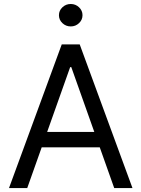

<svg xmlns="http://www.w3.org/2000/svg" viewBox="-20 -952 716 972"><path d="M117.9 0H25.6L292.6 -727.3H383.5L650.6 0H558.2L340.9 -612.2H335.2ZM152 -284.1H524.1V-206H152ZM338.1 -818.2Q313.6 -818.2 296 -834.9Q278.4 -851.6 278.4 -875Q278.4 -898.4 296 -915.1Q313.6 -931.8 338.1 -931.8Q362.6 -931.8 380.1 -915.1Q397.7 -898.4 397.7 -875Q397.7 -851.6 380.1 -834.9Q362.6 -818.2 338.1 -818.2Z"/></svg>

Font: InterMG
Style: Regular
Weight: 400
Designer: Rasmus Andersson
Foundry: rsms
Version: Version 3.019;December 26, 2023;FontCreator 15.0.0.2955 64-b